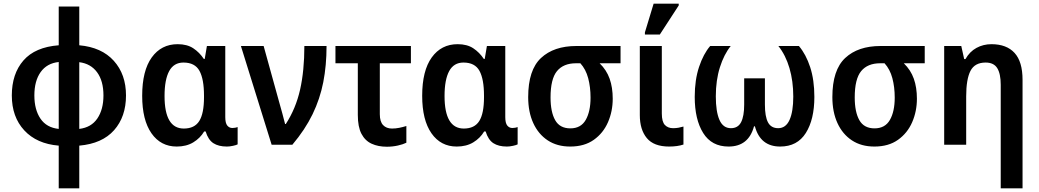

<svg xmlns="http://www.w3.org/2000/svg" viewBox="-20 -796 5714 1056"><path d="M303 240V5Q182 -5 113.5 -79Q45 -153 45 -271Q45 -390 109 -463.5Q173 -537 303 -547V-760H416V-547Q539 -536 606 -461.5Q673 -387 673 -271Q673 -154 607.5 -80Q542 -6 416 5V240ZM303 -87V-455Q238 -448 203.5 -399.5Q169 -351 169 -271Q169 -193 202.5 -143.5Q236 -94 303 -87ZM416 -87Q482 -95 515.5 -144.5Q549 -194 549 -271Q549 -351 514 -398.5Q479 -446 416 -454Z M952 10Q864 10 813 -63Q762 -136 762 -269Q762 -407 814.5 -480Q867 -553 957 -553Q1009 -553 1043 -530.5Q1077 -508 1101 -472H1106L1118 -543H1219V-152Q1219 -119 1230 -105.5Q1241 -92 1258 -92Q1266 -92 1274 -93.5Q1282 -95 1287 -97V-2Q1280 2 1261.5 6Q1243 10 1228 10Q1182 10 1153.5 -8.5Q1125 -27 1111 -73H1103Q1081 -36 1043 -13Q1005 10 952 10ZM991 -89Q1050 -89 1076 -130.5Q1102 -172 1102 -261V-270Q1102 -361 1077 -406.5Q1052 -452 989 -452Q936 -452 910.5 -405Q885 -358 885 -268Q885 -89 991 -89Z M1474 0 1305 -543H1430L1515 -236Q1523 -207 1533 -171.5Q1543 -136 1548 -114H1552Q1607 -199 1630.5 -303Q1654 -407 1654 -543H1776Q1776 -436 1758 -344Q1740 -252 1699 -167.5Q1658 -83 1588 0Z M2108 11Q2060 11 2024 -5.5Q1988 -22 1968 -60Q1948 -98 1948 -164V-448H1825V-543H2240V-448H2069V-168Q2069 -127 2087 -108Q2105 -89 2136 -89Q2156 -89 2176 -93Q2196 -97 2215 -103V-11Q2197 -2 2168 4.5Q2139 11 2108 11Z M2492 10Q2404 10 2353 -63Q2302 -136 2302 -269Q2302 -407 2354.5 -480Q2407 -553 2497 -553Q2549 -553 2583 -530.5Q2617 -508 2641 -472H2646L2658 -543H2759V-152Q2759 -119 2770 -105.5Q2781 -92 2798 -92Q2806 -92 2814 -93.5Q2822 -95 2827 -97V-2Q2820 2 2801.5 6Q2783 10 2768 10Q2722 10 2693.5 -8.5Q2665 -27 2651 -73H2643Q2621 -36 2583 -13Q2545 10 2492 10ZM2531 -89Q2590 -89 2616 -130.5Q2642 -172 2642 -261V-270Q2642 -361 2617 -406.5Q2592 -452 2529 -452Q2476 -452 2450.5 -405Q2425 -358 2425 -268Q2425 -89 2531 -89Z M3116 10Q3044 10 2992.5 -24Q2941 -58 2913 -119Q2885 -180 2885 -262Q2885 -411 2955.5 -477Q3026 -543 3150 -543H3393V-448H3278Q3316 -411 3333 -363Q3350 -315 3350 -253Q3350 -184 3324 -124Q3298 -64 3246 -27Q3194 10 3116 10ZM3117 -90Q3175 -90 3201.5 -136.5Q3228 -183 3228 -259Q3228 -317 3215 -366Q3202 -415 3172 -448H3148Q3079 -448 3043.5 -405Q3008 -362 3008 -260Q3008 -180 3033.5 -135Q3059 -90 3117 -90Z M3660 10Q3576 10 3537.5 -36.5Q3499 -83 3499 -163V-543H3620V-172Q3620 -126 3637 -108.5Q3654 -91 3682 -91Q3698 -91 3711.5 -93.5Q3725 -96 3739 -100V-1Q3706 10 3660 10ZM3527 -606V-618L3575 -776H3713V-766L3609 -606Z M3987 10Q3894 10 3847.5 -64.5Q3801 -139 3801 -263Q3801 -357 3825 -428.5Q3849 -500 3886 -543H3999Q3962 -497 3939.5 -426Q3917 -355 3917 -266Q3917 -182 3937 -136.5Q3957 -91 4000 -91Q4039 -91 4056 -124Q4073 -157 4073 -221V-365H4187V-221Q4187 -155 4204 -123Q4221 -91 4260 -91Q4302 -91 4322.5 -136.5Q4343 -182 4343 -265Q4343 -350 4322 -421.5Q4301 -493 4261 -543H4374Q4413 -497 4436 -426.5Q4459 -356 4459 -263Q4459 -139 4412 -64.5Q4365 10 4271 10Q4162 10 4132 -101H4127Q4097 10 3987 10Z M4789 10Q4717 10 4665.5 -24Q4614 -58 4586 -119Q4558 -180 4558 -262Q4558 -411 4628.5 -477Q4699 -543 4823 -543H5066V-448H4951Q4989 -411 5006 -363Q5023 -315 5023 -253Q5023 -184 4997 -124Q4971 -64 4919 -27Q4867 10 4789 10ZM4790 -90Q4848 -90 4874.5 -136.5Q4901 -183 4901 -259Q4901 -317 4888 -366Q4875 -415 4845 -448H4821Q4752 -448 4716.5 -405Q4681 -362 4681 -260Q4681 -180 4706.5 -135Q4732 -90 4790 -90Z M5484 240V-330Q5484 -390 5465 -421Q5446 -452 5401 -452Q5341 -452 5317.5 -406Q5294 -360 5294 -266V0H5173V-543H5267L5283 -471H5290Q5313 -512 5350.5 -532.5Q5388 -553 5433 -553Q5516 -553 5560 -505Q5604 -457 5604 -357V240Z"/></svg>

Font: Noto Sans SemiCondensed SemiBold
Style: Regular
Weight: 600
Width: 4
Designer: Monotype Design Team
Foundry: Monotype Imaging Inc.
Version: Version 2.013; ttfautohint (v1.8.4.7-5d5b)